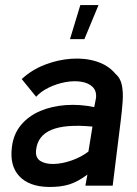

<svg xmlns="http://www.w3.org/2000/svg" viewBox="-20 -735 543 760"><path d="M170 5Q94 3 56 -38Q18 -79 27 -152Q33 -204 63 -240Q93 -276 139 -295.5Q185 -315 240.5 -319Q296 -323 353 -311L360 -347Q363 -375 346.5 -391Q330 -407 301.5 -411.5Q273 -416 239.5 -410Q206 -404 174.5 -389Q143 -374 123 -352L66 -422Q106 -459 158 -479Q210 -499 263.5 -502.5Q317 -506 362.5 -491.5Q408 -477 436 -444Q457 -426 462.5 -397.5Q468 -369 465.5 -333.5Q463 -298 458 -258L426 0H318L326 -44Q289 -16 254 -5Q219 6 170 5ZM330 -135 346 -234Q238 -244 183.5 -221Q129 -198 123 -142Q119 -111 139.5 -98Q160 -85 193.5 -86Q227 -87 264 -100Q301 -113 330 -135ZM257 -580 298 -715H370L314 -580Z"/></svg>

Font: Kulim Park SemiBold
Style: Italic
Weight: 600
Italic angle: -8°
Designer: Noponies / Dale Sattler
Foundry: Noponies
Version: Version 1.000; ttfautohint (v1.8.3)